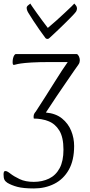

<svg xmlns="http://www.w3.org/2000/svg" viewBox="-20 -816 507 1080"><path d="M171 244Q111 244 77.5 235Q44 226 21 212Q9 204 4.5 194Q0 184 0 165Q0 157 2 151.5Q4 146 11 146Q20 146 39 161Q58 176 90.5 191.5Q123 207 170 207Q218 207 256 188.5Q294 170 315.5 130Q337 90 337 26Q337 -44 313.5 -82Q290 -120 252 -134.5Q214 -149 171 -149Q169 -149 169 -160Q169 -170 173 -177Q177 -184 181 -188Q207 -228 233.5 -269.5Q260 -311 284 -349.5Q308 -388 328 -418.5Q348 -449 361 -467H268Q198 -467 158 -464.5Q118 -462 98 -459Q78 -456 70 -453.5Q62 -451 57 -451Q51 -451 51 -467Q51 -478 53.5 -488.5Q56 -499 60.5 -505.5Q65 -512 69 -512H411Q414 -512 417.5 -508.5Q421 -505 423.5 -500Q426 -495 427.5 -489Q429 -483 429 -478Q429 -473 427.5 -466Q426 -459 420 -451Q416 -446 398.5 -420.5Q381 -395 354.5 -356.5Q328 -318 297.5 -273Q267 -228 238 -183Q294 -178 329 -149.5Q364 -121 380.5 -80Q397 -39 397 5Q397 86 367 139Q337 192 285.5 218Q234 244 171 244ZM247 -597Q245 -597 241.5 -598Q238 -599 235 -603Q220 -623 202 -648.5Q184 -674 167.5 -699.5Q151 -725 140 -743Q136 -749 133 -757Q130 -765 130 -772Q130 -780 140 -787.5Q150 -795 151 -796Q151 -794 161.5 -779Q172 -764 187.5 -742Q203 -720 219.5 -698Q236 -676 249 -659Q271 -677 296 -699.5Q321 -722 344 -743.5Q367 -765 382 -779.5Q397 -794 398 -796Q400 -794 406.5 -786Q413 -778 413 -767Q413 -763 411.5 -759Q410 -755 408 -751Q404 -745 389.5 -729.5Q375 -714 355 -694.5Q335 -675 315 -655.5Q295 -636 279.5 -622Q264 -608 259 -603Q255 -599 252.5 -598Q250 -597 247 -597Z"/></svg>

Font: Briem Hand Thin
Style: Regular
Weight: 100
Designer: Gunnlaugur SE Briem, Eben Sorkin
Foundry: Sorkin Type Co.
Version: Version 1.003